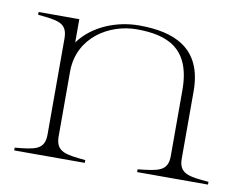

<svg xmlns="http://www.w3.org/2000/svg" viewBox="-62 -599 871 683"><g transform="rotate(10 373.5 -257.5)"><path d="M620 -77V-318C620 -476 513 -515 389 -515C310 -515 224 -483 175 -416V-500H28V-490C100 -483 135 -480 135 -423V-77C135 -20 100 -17 28 -10V0H283V-10C212 -17 175 -20 175 -77V-314C177 -435 284 -500 383 -500C491 -500 580 -468 580 -315V-77C580 -21 544 -18 472 -10V0H728V-10C656 -16 619 -20 620 -77Z"/></g></svg>

Font: Sprat Thin
Style: Regular
Weight: 100
Designer: Ethan Nakache
Foundry: Collletttivo
Version: Version 2.000;Glyphs 3.2 (3217)